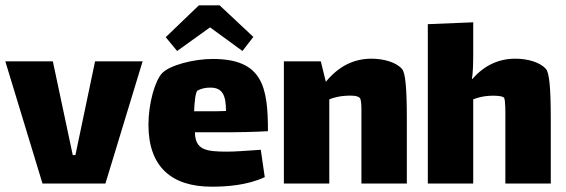

<svg xmlns="http://www.w3.org/2000/svg" viewBox="-21 -691 2132 723"><path d="M263 -107H253L178 -460H-1L139 0H376L516 -460H337Z M770 -588 892 -499 933 -552 806 -671H728L603 -551L646 -499ZM835 -120C755 -120 714 -126 713 -193H855C874 -193 937 -194 988 -197C988 -364 968 -469 780 -469C707 -469 617 -445 589 -415C563 -387 538 -303 538 -221C538 -62 626 12 776 12C831 12 910 7 976 -24L961 -127C901 -123 865 -120 835 -120ZM723 -350C737 -358 756 -362 776 -361C816 -359 830 -333 830 -273C809 -272 784 -272 762 -272H710C711 -305 715 -345 723 -350Z M1493 -431C1471 -457 1423 -470 1378 -470C1309 -470 1253 -440 1206 -383L1187 -460H1048V0H1219V-317C1237 -324 1258 -329 1277 -330C1299 -332 1327 -332 1335 -321C1338 -316 1340 -299 1340 -281V-240V0H1511V-242C1511 -365 1505 -417 1493 -431Z M2035 -431C2013 -457 1965 -470 1920 -470C1855 -470 1802 -444 1757 -393L1756 -394C1760 -413 1761 -454 1761 -490V-607L1590 -600V0H1761V-317C1779 -324 1800 -329 1819 -330C1841 -332 1872 -330 1877 -323C1883 -314 1882 -262 1882 -240V0H2053V-242C2053 -365 2047 -417 2035 -431Z"/></svg>

Font: FilmFarsi_V5 Display
Style: Regular
Weight: 400
Designer: Borna Izadpanah
Foundry: Borna Izadpanah
Version: Version 1.000;PS 001.000;hotconv 1.0.88;makeotf.lib2.5.64775